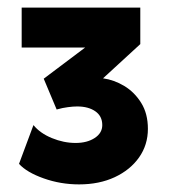

<svg xmlns="http://www.w3.org/2000/svg" viewBox="-20 -836 453 505"><path d="M188 -351Q139.5 -351 95 -366.8Q50.5 -382.5 30 -405L68 -507Q85.5 -485.5 116.5 -472.8Q147.5 -460 179 -460Q209 -460 229 -473Q249 -486 249 -507Q249 -530.5 230.8 -543.2Q212.5 -556 183 -556Q172.5 -556 158.8 -554.2Q145 -552.5 129 -548L95 -629L204 -711H37V-816H349V-720L251 -630Q280 -626 307 -609.8Q334 -593.5 351.5 -565.2Q369 -537 369 -497Q369 -455 345.8 -422Q322.5 -389 281.8 -370Q241 -351 188 -351Z"/></svg>

Font: Geologica Cursive Black
Style: Regular
Weight: 900
Designer: Sindre Bremnes, Frode Helland
Foundry: Monokrom Skriftforlag AS
Version: Version 1.010;gftools[0.9.28]